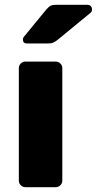

<svg xmlns="http://www.w3.org/2000/svg" viewBox="-20 -775 401 795"><path d="M211 0H85Q74 0 66 -8Q58 -16 58 -27V-493Q58 -504 66 -512Q74 -520 85 -520H211Q222 -520 230 -512Q238 -504 238 -493V-27Q238 -16 230 -8Q222 0 211 0ZM209 -755H342Q351 -755 356 -749.5Q361 -744 361 -735Q361 -728 356 -723L221 -612Q210 -603 201.5 -599Q193 -595 179 -595H91Q75 -595 75 -611Q75 -619 80 -624L172 -736Q183 -748 190 -751.5Q197 -755 209 -755Z"/></svg>

Font: Rubik
Style: Regular
Weight: 700
Designer: Hubert & Fischer
Foundry: Hubert & Fischer
Version: Version 1.100